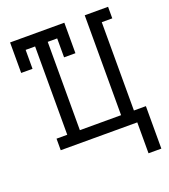

<svg xmlns="http://www.w3.org/2000/svg" viewBox="-126 -621 753 858"><g transform="rotate(-20 250.0 -191.5)"><path d="M433 147V0H69V-55H120V-475H75V-385H21V-530H279V-385H225V-475H180V-55H376V-530H487V-475H437V-55H494V147Z"/></g></svg>

Font: Iosevka Slab Light
Style: Regular
Weight: 300
Monospace: yes
Designer: Belleve Invis
Foundry: Belleve Invis
Version: Version 11.1.0; ttfautohint (v1.8.3)